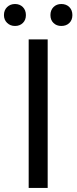

<svg xmlns="http://www.w3.org/2000/svg" viewBox="-42 -928 378 948"><path d="M99.6 0V-733.4H193.4V0ZM-22.5 -853.5Q-22.5 -877.9 -6.8 -893.1Q8.8 -908.2 32.2 -908.2Q55.7 -908.2 70.8 -893.1Q85.9 -877.9 85.9 -853.5Q85.9 -829.1 70.8 -814.5Q55.7 -799.8 32.2 -799.8Q8.8 -799.8 -6.8 -814.9Q-22.5 -830.1 -22.5 -853.5ZM260.7 -799.8Q237.3 -799.8 222.2 -814.5Q207 -829.1 207 -853.5Q207 -877.9 222.2 -893.1Q237.3 -908.2 260.7 -908.2Q285.2 -908.2 300.3 -893.1Q315.4 -877.9 315.4 -853.5Q315.4 -829.1 300.3 -814.5Q285.2 -799.8 260.7 -799.8Z"/></svg>

Font: irohakakuC Regular
Style: Regular
Weight: 400
Designer: [Source Han Sans]
Ryoko NISHIZUKA Ë•øÂ°öÊ∂ºÂ≠ê (kana & ideographs); Paul D. Hunt (Latin, Greek & Cyrillic); Wenlong ZHAN
Version: Version 1.001.20160904